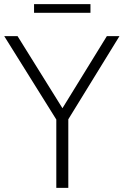

<svg xmlns="http://www.w3.org/2000/svg" viewBox="-34 -916 602 936"><path d="M240.5 0V-358.5L253.5 -312.5L-13.5 -740H51.5L281 -371.5H260L487 -740H548.5L285.5 -312.5L299 -358.5V0ZM132 -853.5V-896H407V-853.5Z"/></svg>

Font: Encode Sans SemiCondensed Light
Style: Regular
Weight: 300
Width: 4
Designer: Multiple Designers
Foundry: Impallari Type
Version: Version 3.002